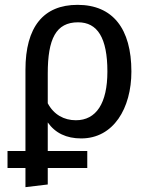

<svg xmlns="http://www.w3.org/2000/svg" viewBox="-20 -559 624 792"><path d="M315 12C448 12 522 -112 522 -264C522 -441 445 -539 300 -539C159 -539 85 -448 85 -271V64H11V134H85V213L177 202V134H340V64H177V-54C208 -10 254 12 315 12ZM302 -467C382 -467 423 -403 423 -264C423 -133 377 -63 293 -63C244 -63 202 -86 177 -133V-256C177 -399 211 -467 302 -467Z"/></svg>

Font: Fira Sans
Style: Regular
Weight: 400
Designer: Carrois Corporate & Edenspiekermann AG
Foundry: Carrois Corporate GbR & Edenspiekermann AG
Version: Version 4.203